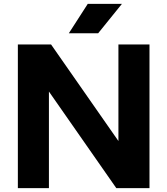

<svg xmlns="http://www.w3.org/2000/svg" viewBox="-20 -969 862 989"><path d="M72 0V-740H243L590 -242.5V-740H750V0H579L232 -497.5V0ZM334.5 -797.5 432 -949H608L485.5 -797.5Z"/></svg>

Font: Encode Sans SemiExpanded SemiExpanded
Style: Bold
Weight: 700
Width: 6
Designer: Multiple Designers
Foundry: Impallari Type
Version: Version 3.000; ttfautohint (v1.8.3) -l 8 -r 50 -G 200 -x 14 